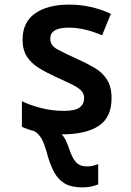

<svg xmlns="http://www.w3.org/2000/svg" viewBox="-20 -573 570 833"><path d="M337 240Q289 240 260 222.5Q231 205 213.5 171.5Q196 138 183 89Q172 49 160 28Q148 7 129 -4Q101 -11 75 -23V-134Q109 -117 157.5 -104.5Q206 -92 257 -92Q307 -92 326 -107Q345 -122 345 -147Q345 -165 334 -178Q323 -191 297 -204Q271 -217 225 -238Q183 -257 149.5 -277.5Q116 -298 97 -327Q78 -356 78 -401Q78 -477 132.5 -515Q187 -553 280 -553Q375 -553 461 -513L423 -420Q382 -437 347.5 -445Q313 -453 277 -453Q198 -453 198 -405Q198 -376 228 -359.5Q258 -343 313 -318Q356 -299 390 -279Q424 -259 444 -228Q464 -197 464 -147Q464 -64 408.5 -27Q353 10 247 10Q257 19 264 33Q271 47 278 67Q292 111 309 130Q326 149 357 149Q371 149 384 146Q397 143 406 139V227Q394 232 377 236Q360 240 337 240Z"/></svg>

Font: Noto Sans Mono Condensed SemiBold
Style: Regular
Weight: 600
Width: 3
Designer: Monotype Design Team
Foundry: Monotype Imaging Inc.
Version: Version 2.014